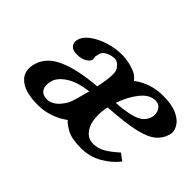

<svg xmlns="http://www.w3.org/2000/svg" viewBox="-78 -677 921 921"><g transform="rotate(45 383.0 -216.5)"><path d="M357 -383Q339 -407 321 -407Q300 -407 277.5 -397Q255 -387 250 -366L246 -348Q249 -335 248 -328Q245 -315 226.5 -303.5Q208 -292 179 -292Q149 -292 138 -304Q127 -316 127 -329Q127 -336 128 -340Q135 -370 166.5 -393.5Q198 -417 242.5 -431Q287 -445 333 -445Q345 -445 368.5 -441.5Q392 -438 418 -428Q444 -418 460 -396Q525 -445 610 -445Q669 -445 703 -429.5Q737 -414 751.5 -392.5Q766 -371 766 -352Q766 -350 765.5 -347Q765 -344 765 -342Q756 -303 726.5 -277.5Q697 -252 634.5 -238Q572 -224 461 -217Q454 -188 454 -159Q454 -107 476 -75.5Q498 -44 535 -44Q567 -44 596 -61Q625 -78 659 -109L694 -83Q663 -43 615 -15.5Q567 12 508 12Q447 12 415 -4.5Q383 -21 368 -39Q338 -16 298 -2Q258 12 217 12Q139 12 100 -14Q61 -40 61 -83Q61 -95 64 -107Q79 -175 153 -209Q227 -243 354 -253Q367 -314 367 -345Q367 -372 357 -383ZM600 -403Q560 -403 526.5 -361Q493 -319 473 -260Q554 -265 594.5 -282Q635 -299 645 -339Q646 -343 646 -346Q646 -349 646 -353Q646 -372 634 -387.5Q622 -403 600 -403ZM312 -103Q318 -114 326.5 -144Q335 -174 344 -209Q271 -200 229.5 -172.5Q188 -145 180 -111Q177 -99 177 -87Q177 -65 189.5 -51.5Q202 -38 230 -38Q249 -38 270.5 -53Q292 -68 312 -103Z"/></g></svg>

Font: Libertinus Serif SemiBold
Style: Italic
Weight: 600
Italic angle: -11.5°
Designer: Philipp H. Poll, Khaled Hosny
Foundry: Caleb Maclennan
Version: Version 7.051;RELEASE